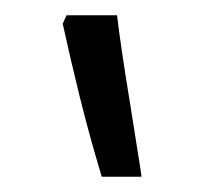

<svg xmlns="http://www.w3.org/2000/svg" viewBox="-20 -834 276 251"><path d="M163 -617 165 -603H113Q97 -656 84.5 -706.5Q72 -757 62 -803L67 -814H133Q138 -772 150 -699Z"/></svg>

Font: Noto Serif Armenian Condensed Regular
Style: Regular
Weight: 400
Width: 3
Designer: Monotype Design Team
Foundry: Monotype Imaging Inc.
Version: Version 1.900